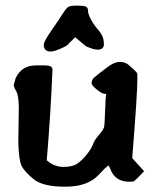

<svg xmlns="http://www.w3.org/2000/svg" viewBox="-20 -665 572 702"><path d="M254.9 -528.8 232.4 -506.8Q228.5 -498 197.3 -485.4Q176.8 -476.6 165 -476.6Q140.1 -476.6 140.1 -501.5Q140.1 -513.7 168 -553.5Q195.8 -593.3 209.2 -614.7Q222.7 -636.2 230.7 -640.4Q238.8 -644.5 261.7 -644.5Q284.7 -644.5 293.2 -641.1Q301.8 -637.7 301.8 -625.7Q301.8 -613.8 312.5 -593.8Q323.2 -573.7 339.4 -555.4Q355.5 -537.1 358.4 -519.5Q359.9 -509.8 359.9 -503.4Q359.9 -497.1 358.4 -494.1Q353 -483.4 337.9 -483.4Q321.3 -483.4 293.9 -496.1ZM448.2 -429.2Q481 -401.9 481.9 -396Q482.4 -391.6 482.4 -380.4Q482.4 -322.3 463.4 -86.9L506.8 -39.1L484.4 -15.6Q470.7 -1.5 465.8 -1Q460 -0.5 452.6 -0.5Q401.4 -0.5 383.8 -45.9Q379.9 -55.7 376.5 -60.1Q362.3 -49.8 340.8 -25.9Q300.8 17.6 218.8 17.6Q136.7 17.6 103.5 -9.5Q70.3 -36.6 59.6 -57.4Q48.8 -78.1 46.9 -143.6L48.8 -273.4Q47.9 -317.4 39.1 -332Q30.3 -346.7 30.3 -354.5V-355L37.1 -378.9Q58.6 -425.8 111.3 -425.8H147.5Q171.9 -424.8 171.9 -411.1V-410.6Q165 -243.2 150.9 -79.1Q177.7 -54.7 212.4 -54.7Q247.1 -54.7 265.6 -68.8Q284.2 -83 300 -103.8Q315.9 -124.5 320.3 -138.2Q324.7 -151.9 341.3 -171.1Q357.9 -190.4 360.4 -200Q362.8 -209.5 364.3 -260.3Q365.7 -311 368.7 -320.8Q365.7 -321.8 358.4 -322.8Q351.1 -323.7 333 -338.4Q314.9 -353 314.9 -361.3Q314.9 -373.5 325 -382.1Q335 -390.6 339.8 -394.3Q344.7 -397.9 371.1 -418.2Q397.5 -438.5 417.2 -438.5Q437 -438.5 448.2 -429.2Z"/></svg>

Font: Drukaatie burti
Style: Demi
Weight: 600
Version: Version 0.14